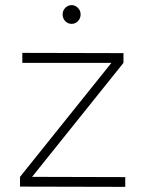

<svg xmlns="http://www.w3.org/2000/svg" viewBox="-20 -727 556 748"><path d="M67 -521 461 -520V-482L105 -38L468 -37V1L58 0V-38L414 -482H67ZM294 -671Q294 -655 283.5 -644.5Q273 -634 259 -634Q245 -634 234.5 -644.5Q224 -655 224 -671Q224 -686 234.5 -696.5Q245 -707 259 -707Q273 -707 283.5 -696.5Q294 -686 294 -671Z"/></svg>

Font: Montserrat arm2 ExtraLight
Style: Regular
Weight: 275
Designer: Julieta Ulanovsky
Foundry: Julieta Ulanovsky
Version: Version 6.000